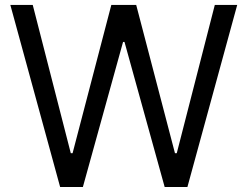

<svg xmlns="http://www.w3.org/2000/svg" viewBox="-20 -747 989 767"><path d="M21.3 -727.3H110.8L262.8 -134.9H269.9L424.7 -727.3H524.1L679 -134.9H686.1L838.1 -727.3H927.6L728.7 0H637.8L477.3 -579.5H471.6L311.1 0H220.2Z"/></svg>

Font: Fast_Sans-Dotted
Style: Regular
Weight: 400
Version: Version 3.018